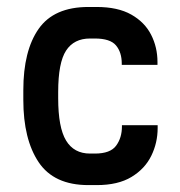

<svg xmlns="http://www.w3.org/2000/svg" viewBox="-20 -533 523 559"><path d="M237.3 5.9Q137.2 5.9 92.5 -60.8Q47.9 -127.4 47.9 -242.2V-270.5Q47.9 -385.3 92.5 -449Q137.2 -512.7 237.3 -512.7H261.2Q323.2 -512.7 362.3 -490.5Q401.4 -468.3 419.9 -431.9Q438.5 -395.5 438.5 -352.5V-344.2H334.5V-347.7Q334.5 -380.9 317.6 -400.9Q300.8 -420.9 255.9 -420.9H242.2Q195.3 -420.9 172.4 -385.7Q149.4 -350.6 149.4 -265.1V-247.1Q149.4 -161.6 172.4 -123.8Q195.3 -85.9 242.2 -85.9H256.3Q301.3 -85.9 318.1 -108.9Q335 -131.8 335 -165V-168.5H439V-160.2Q439 -117.2 420.4 -79.3Q401.9 -41.5 362.8 -17.8Q323.7 5.9 261.7 5.9Z"/></svg>

Font: Kay Pho Du
Style: Bold
Weight: 700
Designer: Victor Gaultney, Khu Oo Reh
Foundry: SIL International
Version: Version 3.000